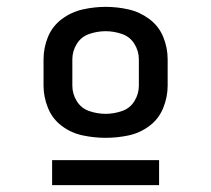

<svg xmlns="http://www.w3.org/2000/svg" viewBox="-20 -761 616 560"><path d="M288 -359Q322 -359 355 -366Q388 -373 415.5 -393.5Q443 -414 456 -446Q469 -478 469 -511V-588Q469 -622 456 -653.5Q443 -685 415.5 -705.5Q388 -726 355 -733.5Q322 -741 288 -741Q255 -741 221.5 -733.5Q188 -726 160.5 -705.5Q133 -685 120 -653.5Q107 -622 107 -588V-511Q107 -478 120 -446Q133 -414 160.5 -393.5Q188 -373 221.5 -366Q255 -359 288 -359ZM132 -221H444V-294H132ZM288 -429Q264 -429 240.5 -437Q217 -445 204 -466Q191 -487 191 -511V-588Q191 -612 204 -633Q217 -654 240.5 -662Q264 -670 288 -670Q312 -670 335.5 -662Q359 -654 372 -633Q385 -612 385 -588V-511Q385 -487 372 -466Q359 -445 335.5 -437Q312 -429 288 -429Z"/></svg>

Font: Iosevka Sparkle
Style: Bold
Weight: 700
Designer: Belleve Invis
Foundry: Belleve Invis
Version: Version 4.5.0; ttfautohint (v1.8.3)